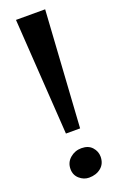

<svg xmlns="http://www.w3.org/2000/svg" viewBox="-171 -940 634 999"><g transform="rotate(-20 146.0 -441.0)"><path d="M223 -892.5 182 -248H103.5L61.5 -892.5ZM62.5 -66Q62.5 -102.5 89.5 -125.8Q116.5 -149 152.5 -149Q191 -149 211.5 -126Q232 -103 232 -74Q232 -35 205.5 -13Q179 9 139 9Q110 9 86.2 -11.8Q62.5 -32.5 62.5 -66Z"/></g></svg>

Font: Merriweather 28pt
Style: Bold
Weight: 700
Version: Version 2.100